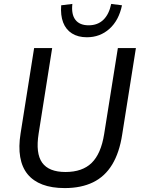

<svg xmlns="http://www.w3.org/2000/svg" viewBox="-20 -950 721 979"><path d="M310 9Q244 9 196.5 -9Q149 -27 120.5 -62Q92 -97 83 -149.5Q74 -202 85 -270L154 -705H246L177 -269Q161 -168 195 -120.5Q229 -73 314 -73Q400 -73 447.5 -119.5Q495 -166 511 -266L581 -705H673L603 -264Q589 -172 552 -111Q515 -50 454.5 -20.5Q394 9 310 9ZM423 -760Q378 -760 347 -779.5Q316 -799 302 -835.5Q288 -872 292 -923L349 -930Q343 -877 364.5 -849Q386 -821 432 -821Q478 -821 507 -849Q536 -877 547 -930L602 -923Q586 -846 538 -803Q490 -760 423 -760Z"/></svg>

Font: Nunito Sans 10pt SemiCondensed Medium
Style: Italic
Weight: 500
Width: 4
Italic angle: -9°
Designer: Vernon Adams
Foundry: Vernon Adams
Version: Version 3.101;gftools[0.9.27]